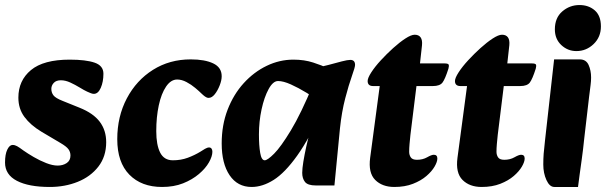

<svg xmlns="http://www.w3.org/2000/svg" viewBox="-20 -727 2413 763"><path d="M178 16Q94 16 47 -8.5Q0 -33 0 -81Q0 -114 9 -132.5Q18 -151 30 -151Q39 -151 48 -146Q57 -141 73 -129Q90 -117 114 -103Q138 -89 163.5 -79Q189 -69 209 -69Q230 -69 245 -79Q260 -89 260 -109Q260 -123 252 -134Q244 -145 220 -159L144 -204Q101 -230 77 -262.5Q53 -295 53 -339Q53 -407 103 -448.5Q153 -490 257 -490Q321 -490 356 -478Q391 -466 391 -434Q391 -402 380.5 -378Q370 -354 353 -354Q347 -354 340 -357Q333 -360 326 -363Q315 -368 297 -379Q279 -390 259.5 -399Q240 -408 222 -408Q203 -408 193.5 -397.5Q184 -387 184 -374Q184 -359 192.5 -348Q201 -337 229 -326L296 -299Q351 -277 376.5 -243Q402 -209 402 -162Q402 -105 371 -65Q340 -25 289 -4.5Q238 16 178 16Z M624 16Q542 16 494 -33Q446 -82 446 -174Q446 -264 484 -336Q522 -408 588 -449.5Q654 -491 738 -491Q794 -491 827.5 -475Q861 -459 861 -424Q861 -408 853 -387.5Q845 -367 833.5 -352.5Q822 -338 809 -338Q802 -338 794.5 -343.5Q787 -349 781 -355Q772 -364 756 -377.5Q740 -391 721 -401Q702 -411 684 -411Q659 -411 640 -383Q621 -355 611 -308.5Q601 -262 601 -206Q601 -151 616.5 -120.5Q632 -90 667 -90Q699 -90 726 -100Q753 -110 776 -124Q785 -130 794.5 -135.5Q804 -141 811 -141Q817 -141 820.5 -136.5Q824 -132 824 -124Q824 -106 810.5 -82Q797 -58 770.5 -35.5Q744 -13 707.5 1.5Q671 16 624 16Z M980 16Q924 16 892.5 -30.5Q861 -77 861 -157Q861 -230 884.5 -291Q908 -352 948.5 -396.5Q989 -441 1040 -465.5Q1091 -490 1146 -490Q1189 -490 1224.5 -478.5Q1260 -467 1285 -455L1256 -321Q1230 -339 1198 -358.5Q1166 -378 1136 -391.5Q1106 -405 1085 -405Q1065 -405 1047.5 -373Q1030 -341 1019.5 -292.5Q1009 -244 1009 -193Q1009 -149 1014 -119.5Q1019 -90 1032 -90Q1043 -90 1069.5 -116.5Q1096 -143 1136 -209Q1176 -275 1225 -393L1264 -297Q1210 -177 1161 -108.5Q1112 -40 1067.5 -12Q1023 16 980 16ZM1235 10Q1203 10 1192 -4Q1181 -18 1181 -40Q1181 -57 1185.5 -84.5Q1190 -112 1197 -144Q1204 -176 1212 -204L1234 -279L1200 -305L1224 -456Q1256 -461 1285.5 -469Q1315 -477 1338 -483Q1361 -489 1372 -489Q1391 -489 1391 -469Q1391 -460 1378.5 -425Q1366 -390 1352 -336.5Q1338 -283 1331 -217L1309 10Z M1547 16Q1499 16 1471 -12Q1443 -40 1451 -100L1489 -385H1463Q1441 -385 1441 -405Q1441 -417 1455.5 -439.5Q1470 -462 1493.5 -487.5Q1517 -513 1542.5 -536Q1568 -559 1591 -574Q1614 -589 1628 -589Q1644 -589 1651.5 -578.5Q1659 -568 1657 -547L1649 -475H1746Q1761 -475 1763 -470Q1765 -465 1762 -454Q1749 -413 1738.5 -399Q1728 -385 1700 -385H1635L1611 -191Q1609 -172 1607.5 -155Q1606 -138 1606 -124Q1606 -111 1612.5 -101.5Q1619 -92 1637 -92Q1660 -92 1677.5 -102Q1695 -112 1704 -112Q1718 -112 1718 -97Q1718 -84 1707 -65Q1696 -46 1674.5 -27.5Q1653 -9 1621 3.5Q1589 16 1547 16Z M1894 16Q1846 16 1818 -12Q1790 -40 1798 -100L1836 -385H1810Q1788 -385 1788 -405Q1788 -417 1802.5 -439.5Q1817 -462 1840.5 -487.5Q1864 -513 1889.5 -536Q1915 -559 1938 -574Q1961 -589 1975 -589Q1991 -589 1998.5 -578.5Q2006 -568 2004 -547L1996 -475H2093Q2108 -475 2110 -470Q2112 -465 2109 -454Q2096 -413 2085.5 -399Q2075 -385 2047 -385H1982L1958 -191Q1956 -172 1954.5 -155Q1953 -138 1953 -124Q1953 -111 1959.5 -101.5Q1966 -92 1984 -92Q2007 -92 2024.5 -102Q2042 -112 2051 -112Q2065 -112 2065 -97Q2065 -84 2054 -65Q2043 -46 2021.5 -27.5Q2000 -9 1968 3.5Q1936 16 1894 16Z M2183 16Q2164 16 2151.5 -11.5Q2139 -39 2139 -73Q2139 -96 2140.5 -116Q2142 -136 2146 -170L2182 -491H2284Q2309 -491 2319 -469Q2329 -447 2329 -419Q2329 -405 2327 -389.5Q2325 -374 2321 -342L2302 -179Q2297 -130 2292 -95Q2287 -60 2283.5 -33.5Q2280 -7 2277 16ZM2270.5 -524Q2236 -524 2210.5 -548Q2185 -572 2185 -610.4Q2185 -656.2 2214.5 -681.6Q2244 -707 2282.8 -707Q2319.2 -707 2343.6 -685.8Q2368 -664.5 2368 -622Q2368 -579.8 2339 -551.9Q2310 -524 2270.5 -524Z"/></svg>

Font: Alkatra
Style: Regular
Weight: 400
Designer: Suman Bhandary
Version: Version 1.100;gftools[0.9.22]